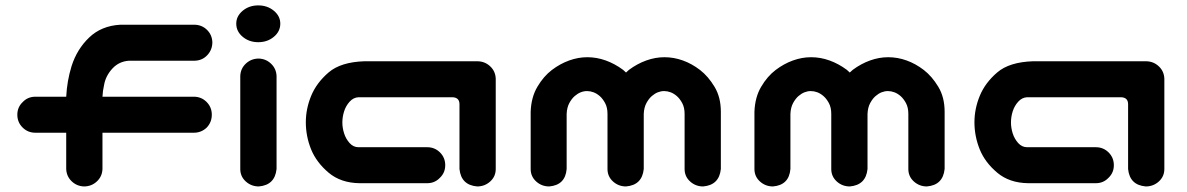

<svg xmlns="http://www.w3.org/2000/svg" viewBox="-20 -668 4317 698"><path d="M285.2 9.8Q258.8 8.8 240.2 -9.3Q221.7 -27.3 220.7 -53.7V-185.5H108.4Q81.1 -185.5 62 -204.6Q43 -223.6 43 -251Q43 -278.3 62.5 -296.9Q81.1 -316.4 108.4 -316.4H220.7Q223.6 -374 240.2 -427.7Q259.8 -489.3 304.2 -531.7Q348.6 -574.2 417 -578.1H688.5Q714.8 -577.1 732.9 -559.1Q751 -541 752 -514.6Q752 -487.3 733.9 -467.8Q715.8 -448.2 688.5 -447.3H450.2Q413.1 -445.3 388.7 -418.9Q364.3 -392.6 358.4 -359.4Q353.5 -337.9 352.5 -316.4H684.6Q711.9 -316.4 731 -297.4Q750 -278.3 750 -251Q750 -223.6 731.4 -204.1Q711.9 -185.5 684.6 -185.5H352.5V-53.7Q351.6 -26.4 332 -8.3Q312.5 9.8 285.2 9.8Z M920.9 -455.1Q947.3 -454.1 965.8 -436Q984.4 -418 985.4 -391.6V-53.7Q979.5 4.9 920.9 9.8Q893.6 9.8 873.5 -8.3Q853.5 -26.4 853.5 -53.7V-391.6Q854.5 -418.9 874 -437Q893.6 -455.1 920.9 -455.1ZM838.9 -582Q838.9 -609.4 862.3 -628.9Q885.7 -648.4 918.9 -648.4Q952.1 -648.4 975.6 -628.9Q999 -609.4 999 -582Q999 -553.7 975.6 -534.2Q952.1 -514.6 918.9 -514.6Q885.7 -514.6 862.3 -534.2Q838.9 -553.7 838.9 -582Z M1650.4 -53.7V-289.1Q1650.4 -313.5 1625 -314.5H1283.2Q1264.6 -313.5 1251 -298.3Q1237.3 -283.2 1231 -263.2Q1224.6 -243.2 1224.6 -222.7Q1224.6 -203.1 1231 -183.1Q1237.3 -163.1 1251 -147.9Q1264.6 -132.8 1283.2 -132.8H1533.2Q1560.5 -132.8 1579.6 -113.8Q1598.6 -94.7 1598.6 -67.4Q1598.6 -40 1579.1 -21.5Q1560.5 -2 1533.2 -2H1287.1Q1218.8 -2.9 1174.3 -40.5Q1129.9 -78.1 1110.8 -125.5Q1091.8 -172.9 1091.8 -223.6Q1091.8 -272.5 1111.3 -319.8Q1130.9 -367.2 1174.8 -404.8Q1218.8 -442.4 1304.7 -445.3H1714.8Q1742.2 -445.3 1761.7 -427.2Q1781.2 -409.2 1782.2 -381.8V-53.7Q1782.2 -26.4 1762.2 -8.3Q1742.2 9.8 1714.8 9.8Q1656.2 4.9 1650.4 -53.7Z M2115.2 -460Q2149.4 -460 2182.1 -448.2Q2214.8 -436.5 2245.1 -414.1Q2250 -409.2 2255.9 -404.3Q2260.7 -409.2 2266.6 -414.1Q2296.9 -436.5 2329.6 -448.2Q2362.3 -460 2395.5 -460Q2429.7 -460 2462.4 -448.2Q2495.1 -436.5 2524.9 -413.6Q2554.7 -390.6 2577.6 -352.5Q2600.6 -314.5 2600.6 -261.7V-53.7Q2594.7 4.9 2536.1 9.8Q2508.8 9.8 2488.8 -8.3Q2468.8 -26.4 2468.8 -53.7V-253.9Q2468.8 -277.3 2460 -293.5Q2451.2 -309.6 2440.4 -318.8Q2429.7 -328.1 2418 -332.5Q2406.2 -336.9 2394.5 -336.9Q2382.8 -336.9 2371.6 -332.5Q2360.4 -328.1 2349.6 -318.8Q2338.9 -309.6 2330.1 -293.5Q2321.3 -277.3 2320.3 -253.9V-53.7Q2314.5 4.9 2255.9 9.8Q2228.5 9.8 2208.5 -8.3Q2188.5 -26.4 2188.5 -53.7V-253.9Q2188.5 -277.3 2179.7 -293.5Q2170.9 -309.6 2160.2 -318.8Q2149.4 -328.1 2137.7 -332.5Q2126 -336.9 2114.3 -336.9Q2102.5 -336.9 2091.3 -332.5Q2080.1 -328.1 2069.3 -318.8Q2058.6 -309.6 2049.8 -293.5Q2041 -277.3 2040 -253.9V-53.7Q2035.2 4.9 1976.6 9.8Q1949.2 9.8 1929.2 -8.3Q1909.2 -26.4 1909.2 -53.7V-261.7Q1911.1 -314.5 1933.6 -352.5Q1956.1 -390.6 1986.3 -413.6Q2016.6 -436.5 2049.3 -448.2Q2082 -460 2115.2 -460Z M2928.7 -460Q2962.9 -460 2995.6 -448.2Q3028.3 -436.5 3058.6 -414.1Q3063.5 -409.2 3069.3 -404.3Q3074.2 -409.2 3080.1 -414.1Q3110.4 -436.5 3143.1 -448.2Q3175.8 -460 3209 -460Q3243.2 -460 3275.9 -448.2Q3308.6 -436.5 3338.4 -413.6Q3368.2 -390.6 3391.1 -352.5Q3414.1 -314.5 3414.1 -261.7V-53.7Q3408.2 4.9 3349.6 9.8Q3322.3 9.8 3302.2 -8.3Q3282.2 -26.4 3282.2 -53.7V-253.9Q3282.2 -277.3 3273.4 -293.5Q3264.6 -309.6 3253.9 -318.8Q3243.2 -328.1 3231.4 -332.5Q3219.7 -336.9 3208 -336.9Q3196.3 -336.9 3185.1 -332.5Q3173.8 -328.1 3163.1 -318.8Q3152.3 -309.6 3143.6 -293.5Q3134.8 -277.3 3133.8 -253.9V-53.7Q3127.9 4.9 3069.3 9.8Q3042 9.8 3022 -8.3Q3002 -26.4 3002 -53.7V-253.9Q3002 -277.3 2993.2 -293.5Q2984.4 -309.6 2973.6 -318.8Q2962.9 -328.1 2951.2 -332.5Q2939.5 -336.9 2927.7 -336.9Q2916 -336.9 2904.8 -332.5Q2893.6 -328.1 2882.8 -318.8Q2872.1 -309.6 2863.3 -293.5Q2854.5 -277.3 2853.5 -253.9V-53.7Q2848.6 4.9 2790 9.8Q2762.7 9.8 2742.7 -8.3Q2722.7 -26.4 2722.7 -53.7V-261.7Q2724.6 -314.5 2747.1 -352.5Q2769.5 -390.6 2799.8 -413.6Q2830.1 -436.5 2862.8 -448.2Q2895.5 -460 2928.7 -460Z M4081.1 -53.7V-289.1Q4081.1 -313.5 4055.7 -314.5H3713.9Q3695.3 -313.5 3681.6 -298.3Q3668 -283.2 3661.6 -263.2Q3655.3 -243.2 3655.3 -222.7Q3655.3 -203.1 3661.6 -183.1Q3668 -163.1 3681.6 -147.9Q3695.3 -132.8 3713.9 -132.8H3963.9Q3991.2 -132.8 4010.3 -113.8Q4029.3 -94.7 4029.3 -67.4Q4029.3 -40 4009.8 -21.5Q3991.2 -2 3963.9 -2H3717.8Q3649.4 -2.9 3605 -40.5Q3560.5 -78.1 3541.5 -125.5Q3522.5 -172.9 3522.5 -223.6Q3522.5 -272.5 3542 -319.8Q3561.5 -367.2 3605.5 -404.8Q3649.4 -442.4 3735.4 -445.3H4145.5Q4172.9 -445.3 4192.4 -427.2Q4211.9 -409.2 4212.9 -381.8V-53.7Q4212.9 -26.4 4192.9 -8.3Q4172.9 9.8 4145.5 9.8Q4086.9 4.9 4081.1 -53.7Z"/></svg>

Font: Nico Moji
Style: Regular
Weight: 400
Version: Version 1.02